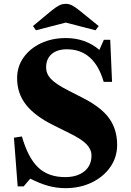

<svg xmlns="http://www.w3.org/2000/svg" viewBox="-20 -970 680 999"><path d="M320.5 9Q274.5 9 231 -3Q187.5 -15 137.5 -40.5L103 0H72L52.5 -253.5L94 -260Q126 -148.5 178.8 -98.5Q231.5 -48.5 319 -48.5Q381.5 -48.5 418.8 -78.5Q456 -108.5 456 -161Q456 -192.5 429.8 -219.8Q403.5 -247 339.5 -278L259 -318Q161 -366.5 115 -425.5Q69 -484.5 69 -563Q69 -623.5 102.5 -670.8Q136 -718 193.2 -745Q250.5 -772 323 -772Q424.5 -772 497 -710.5L520.5 -763H553.5L563 -544H519.5Q470.5 -713.5 328 -713.5Q277 -713.5 248.5 -688.5Q220 -663.5 220 -619.5Q220 -585.5 245.5 -558.8Q271 -532 334 -500L413 -459.5Q507 -411.5 548.2 -354Q589.5 -296.5 589.5 -216Q589.5 -152 554 -101Q518.5 -50 457.5 -20.5Q396.5 9 320.5 9ZM167 -812.5 151.5 -834.5 251.5 -917.5Q272 -933.5 287.8 -941.8Q303.5 -950 323 -950Q339.5 -950 355.2 -941.8Q371 -933.5 391 -917.5L493.5 -834.5L477 -812.5L322 -852.5Z"/></svg>

Font: Libre Caslon Text
Style: Bold
Weight: 700
Designer: Pablo Impallari, Rodrigo Fuenzalida, Katja Schimmel
Foundry: Pablo Impallari, Rodrigo Fuenzalida
Version: Version 2.000